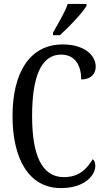

<svg xmlns="http://www.w3.org/2000/svg" viewBox="-20 -951 538 981"><path d="M251 -784V-771H286C334 -814 402 -886 422 -921V-931H326C311 -886 279 -835 251 -784ZM291 10C416 10 467 -58 467 -103C467 -118 462 -132 454 -138C424 -89 386 -46 306 -46C192 -46 144 -162 144 -358C144 -552 187 -672 292 -672C369 -672 395 -609 395 -545C440 -545 469 -570 469 -610C469 -671 408 -724 301 -724C131 -724 44 -579 44 -358C44 -137 129 10 291 10Z"/></svg>

Font: Noto Serif Tamil ExtraCondensed
Style: Italic
Weight: 400
Width: 2
Italic angle: -12°
Designer: Indian Type Foundry, Tom Grace, and the Monotype Design Team
Foundry: Monotype Imaging Inc.
Version: Version 2.003